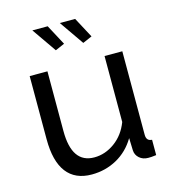

<svg xmlns="http://www.w3.org/2000/svg" viewBox="-110 -820 821 919"><g transform="rotate(-15 300.5 -360.0)"><path d="M232 10Q150 10 108 -45Q66 -100 66 -209V-522H154V-226Q154 -66 265 -66Q319 -66 366.5 -100.5Q414 -135 437 -195V-522H525V-108Q525 -77 553 -76V0Q538 2 529.5 2.5Q521 3 513 3Q487 3 469.5 -12.5Q452 -28 451 -51L449 -112Q414 -53 357 -21.5Q300 10 232 10ZM271 -730H347L401 -629L355 -609ZM135 -730H211L265 -629L219 -609Z"/></g></svg>

Font: IngvarSans
Style: Regular
Weight: 500
Version: Version 3.000